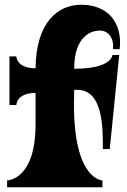

<svg xmlns="http://www.w3.org/2000/svg" viewBox="-20 -790 537 810"><path d="M485 -582C498 -700 430 -770 323 -770C224 -770 132 -696 130 -502C49 -502 49 -552 49 -552H20V-347H49C49 -347 49 -398 130 -398V-265C130 -29 10 -29 10 -29V0H412V-29C412 -29 292 -29 292 -350C292 -366 293 -396 293 -411H306C414 -411 414 -255 414 -161H443L483 -558H454C454 -558 454 -500 293 -500C293 -641 368 -661 401 -661C438 -661 461 -629 457 -583C471 -583 485 -582 485 -582Z"/></svg>

Font: Ouroboros
Style: Regular
Weight: 400
Designer: Ariel Martín Pérez
Foundry: Velvetyne Type Foundry
Version: Version 2.001;hotconv 1.0.109;makeotfexe 2.5.65596